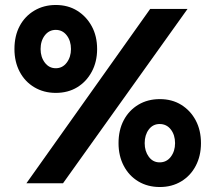

<svg xmlns="http://www.w3.org/2000/svg" viewBox="-20 -736 865 771"><path d="M86 0 583 -700H733L233 0ZM622 15Q573 15 535.5 -7.5Q498 -30 477 -70Q456 -110 456 -161Q456 -214 477 -253.5Q498 -293 535.5 -315.5Q573 -338 622 -338Q671 -338 708 -315Q745 -292 766 -252.5Q787 -213 787 -161Q787 -110 766 -70Q745 -30 707.5 -7.5Q670 15 622 15ZM621 -84Q649 -84 666 -106.5Q683 -129 683 -161Q683 -194 666 -216Q649 -238 621 -238Q594 -238 577.5 -216Q561 -194 561 -161Q561 -129 577.5 -106.5Q594 -84 621 -84ZM204 -363Q156 -363 118 -385.5Q80 -408 59 -448Q38 -488 38 -539Q38 -592 59 -631.5Q80 -671 118 -693.5Q156 -716 204 -716Q253 -716 290 -693Q327 -670 348.5 -630.5Q370 -591 370 -539Q370 -488 348.5 -448Q327 -408 290 -385.5Q253 -363 204 -363ZM204 -462Q231 -462 248 -484.5Q265 -507 265 -539Q265 -572 248 -594Q231 -616 204 -616Q177 -616 160 -594Q143 -572 143 -539Q143 -507 160 -484.5Q177 -462 204 -462Z"/></svg>

Font: Figtree ExtraBold
Style: Regular
Weight: 800
Designer: Erik Kennedy
Foundry: Erik Kennedy
Version: Version 2.002